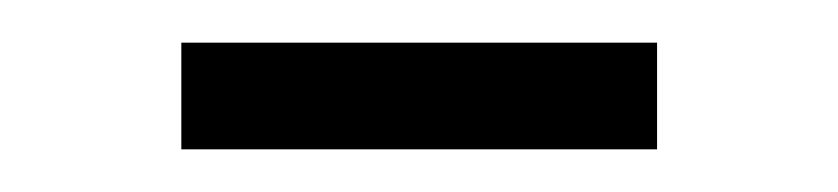

<svg xmlns="http://www.w3.org/2000/svg" viewBox="-20 -311 393 90"><path d="M65 -241V-291H288V-241Z"/></svg>

Font: Nunito Sans 10pt Condensed Light
Style: Regular
Weight: 300
Width: 3
Designer: Vernon Adams
Foundry: Vernon Adams
Version: Version 3.101;gftools[0.9.27]